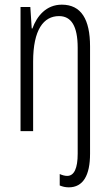

<svg xmlns="http://www.w3.org/2000/svg" viewBox="-20 -562 472 823"><path d="M275 241C336 241 366 190 366 97V-363C366 -479 328 -542 245 -542C178 -542 138 -493 119 -440H116L110 -532H68V0H122V-298C122 -435 167 -493 233 -493C285 -493 313 -451 313 -357V97C313 159 298 192 268 192C258 192 247 189 236 184V233C248 238 260 241 275 241Z"/></svg>

Font: Noto Sans Devanagari ExtraCondensed Light
Style: Regular
Weight: 300
Width: 2
Designer: Jelle Bosma - Monotype Design Team
Foundry: Monotype Imaging Inc.
Version: Version 2.004